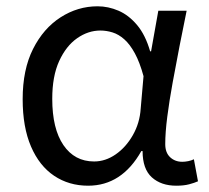

<svg xmlns="http://www.w3.org/2000/svg" viewBox="-20 -577 665 610"><path d="M260 13Q199 13 152 -18.5Q105 -50 78.5 -111.5Q52 -173 52 -262Q52 -356 85 -421.5Q118 -487 172.5 -522Q227 -557 290 -557Q324 -557 356.5 -543Q389 -529 415.5 -497.5Q442 -466 457 -414H460L483 -543H573Q562 -490 550.5 -431Q539 -372 528.5 -314.5Q518 -257 511.5 -206.5Q505 -156 505 -119Q505 -92 520.5 -77.5Q536 -63 559 -63Q568 -63 578 -65Q588 -67 596 -71L609 -1Q598 4 581 8.5Q564 13 540 13Q492 13 462.5 -13.5Q433 -40 433 -97H429Q367 13 260 13ZM279 -64Q315 -64 347.5 -86.5Q380 -109 402 -147.5Q424 -186 427 -232L436 -335Q424 -379 408.5 -407.5Q393 -436 375 -452Q357 -468 337.5 -474Q318 -480 299 -480Q260 -480 225 -455.5Q190 -431 168 -383Q146 -335 146 -263Q146 -168 181.5 -116Q217 -64 279 -64Z"/></svg>

Font: ukorean85
Style: Book
Weight: 400
Designer: Jelle Bosma - Monotype Design Team
Foundry: Monotype Imaging Inc.
Version: Version 2.003